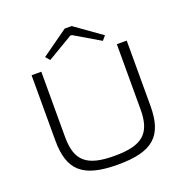

<svg xmlns="http://www.w3.org/2000/svg" viewBox="-155 -1033 1149 1187"><g transform="rotate(-20 420.0 -439.5)"><path d="M618 -767 444 -891H398L224 -767L248 -739L415 -838H426L594 -739ZM733 -690H668V-261C668 -102 601 -46 420 -46C238 -46 171 -102 171 -261V-690H107V-261C107 -63 191 12 422 12C650 12 733 -63 733 -261Z"/></g></svg>

Font: Exo 2 Light Expanded
Style: Regular
Weight: 300
Width: 7
Designer: Natanael Gama
Version: Version 1.001;PS 001.001;hotconv 1.0.70;makeotf.lib2.5.58329